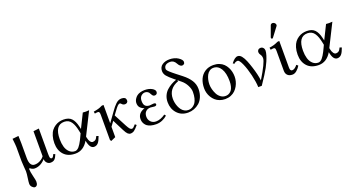

<svg xmlns="http://www.w3.org/2000/svg" viewBox="-54 -1438 4452 2413"><g transform="rotate(-20 2172.0 -232.0)"><path d="M100.6 234.4Q85.4 234.4 66.4 215.3Q47.4 196.3 47.4 168.9Q47.4 145 55.4 93Q63.5 41 63.5 7.8Q63.5 -5.4 58.8 -53.7Q54.2 -102.1 54.2 -134.3V-322.3Q54.2 -334.5 51.5 -362.3Q48.8 -390.1 46.4 -411.6L43.9 -433.1L126 -441.9Q128.9 -375 128.9 -342.8V-147.5Q128.9 -33.2 197.8 -33.2Q236.3 -33.2 271.5 -52.7Q306.6 -72.3 324.2 -98.6V-433.1L398.9 -441.9V-124Q398.9 -105 399.2 -95.2Q399.4 -85.4 400.1 -73.2Q400.9 -61 402.3 -55.7Q403.8 -50.3 406.7 -44.7Q409.7 -39.1 414.3 -37.1Q418.9 -35.2 425.3 -35.2Q441.4 -35.2 459.5 -78.6L483.4 -68.4Q467.8 -26.9 448 -7.3Q428.2 12.2 391.6 12.2Q363.8 12.2 344 -9.3Q324.2 -30.8 324.2 -60.1Q259.3 12.2 178.7 12.2Q163.1 12.2 146.7 4.6Q130.4 -2.9 121.6 -12.7Q117.2 -12.7 113.8 -10.3Q110.4 -7.8 110.4 -4.4Q110.4 30.8 126 93Q141.6 155.3 141.6 174.3Q141.6 204.1 130.4 219.2Q119.1 234.4 100.6 234.4Z M894.5 -255.4 986.8 -441.9Q1005.4 -439.5 1027.3 -439.5Q1046.9 -439.5 1071.3 -441.9L921.9 -143.6L923.8 -131.3Q931.6 -92.3 946.5 -72Q961.4 -51.8 979 -51.8Q1000.5 -51.8 1015.9 -63Q1031.2 -74.2 1045.4 -106.4L1072.3 -96.7Q1051.3 -36.1 1029.1 -12Q1006.8 12.2 974.1 12.2Q917.5 12.2 897.9 -97.2Q833 12.2 726.6 12.2Q626.5 12.2 572.8 -46.4Q519 -105 519 -200.7Q519 -253.9 532 -296.4Q544.9 -338.9 565.4 -365.5Q585.9 -392.1 613.8 -409.9Q641.6 -427.7 669.4 -434.8Q697.3 -441.9 726.1 -441.9Q796.4 -441.9 832.3 -405Q868.2 -368.2 885.7 -293ZM871.6 -206.1 864.3 -241.2Q856 -280.8 845.9 -309.3Q835.9 -337.9 820.1 -362.5Q804.2 -387.2 780.5 -399.9Q756.8 -412.6 726.1 -412.6Q599.6 -412.6 599.6 -224.1Q599.6 -167.5 612.8 -122.3Q626 -77.1 656.7 -47.9Q687.5 -18.6 731.9 -18.6Q745.1 -18.6 758.5 -26.6Q772 -34.7 783.7 -47.6Q795.4 -60.5 808.6 -82Q821.8 -103.5 833.3 -125.7Q844.7 -147.9 858.9 -178.7Z M1562 -391.6Q1562 -377 1550.5 -367.4Q1539.1 -357.9 1523.9 -357.9Q1497.1 -357.9 1481.9 -376.5Q1470.7 -390.1 1462.4 -390.1Q1447.3 -390.1 1430.7 -373.5Q1414.1 -356.9 1385.7 -317.4L1351.1 -270.5L1437 -106.9Q1457.5 -68.4 1470.5 -53.5Q1483.4 -38.6 1499.5 -38.6Q1509.8 -38.6 1520.3 -47.9Q1530.8 -57.1 1550.8 -79.6Q1569.3 -63 1569.8 -63Q1533.2 -18.6 1511 -3.2Q1488.8 12.2 1462.4 12.2Q1443.4 12.2 1426 -3.4Q1408.7 -19 1386.7 -63L1310.5 -213.4L1264.2 -149.4V-11.7L1200.7 16.6L1189.5 -1V-337.4Q1189.5 -363.8 1183.8 -373Q1178.2 -382.3 1167 -382.3Q1149.4 -382.3 1125 -377.4L1120.1 -404.8Q1195.3 -417 1229 -436Q1239.3 -441.9 1249 -441.9H1264.2V-196.3L1354.5 -321.8Q1377 -353 1391.8 -371.6Q1406.7 -390.1 1425.5 -408Q1444.3 -425.8 1463.1 -433.8Q1481.9 -441.9 1502.4 -441.9Q1529.8 -441.9 1545.9 -431.4Q1562 -420.9 1562 -391.6Z M1718.8 -118.7Q1718.8 -77.6 1745.6 -49.6Q1772.5 -21.5 1815.9 -21.5Q1875 -21.5 1940.4 -67.4L1955.6 -47.9Q1927.7 -22 1888.7 -4.9Q1849.6 12.2 1805.7 12.2Q1766.1 12.2 1735.8 3.7Q1705.6 -4.9 1687.7 -17.8Q1669.9 -30.8 1658.9 -48.6Q1647.9 -66.4 1644 -82.5Q1640.1 -98.6 1640.1 -115.7Q1640.1 -195.8 1733.9 -227.1Q1695.8 -242.2 1677.7 -263.9Q1659.7 -285.6 1659.7 -321.8Q1659.7 -335 1664.1 -349.9Q1668.5 -364.7 1679.7 -381.3Q1690.9 -397.9 1707.3 -411.1Q1723.6 -424.3 1751.2 -433.1Q1778.8 -441.9 1812.5 -441.9Q1868.7 -441.9 1908 -419.9Q1947.3 -397.9 1947.3 -370.1Q1947.3 -351.1 1936 -342.3Q1924.8 -333.5 1912.1 -333.5Q1897 -333.5 1887.9 -341.8Q1878.9 -350.1 1870.6 -366.2Q1862.8 -380.9 1857.2 -388.7Q1851.6 -396.5 1838.1 -404.5Q1824.7 -412.6 1806.6 -412.6Q1777.8 -412.6 1754.2 -390.6Q1730.5 -368.7 1730.5 -324.2Q1730.5 -276.4 1751.7 -257.3Q1772.9 -238.3 1809.1 -238.3Q1809.6 -238.3 1821.3 -239.5Q1833 -240.7 1845.5 -241.9Q1857.9 -243.2 1860.4 -243.2Q1889.2 -243.2 1889.2 -225.1Q1889.2 -204.6 1859.4 -204.6Q1855.5 -204.6 1834 -207.5Q1812.5 -210.4 1808.1 -210.4Q1766.6 -210.4 1742.7 -185.8Q1718.8 -161.1 1718.8 -118.7Z M2256.8 -405.8 2240.7 -418.5 2248 -402.3Q2108.9 -352.1 2108.9 -215.8Q2108.9 -190.9 2114 -164.1Q2119.1 -137.2 2130.1 -110.8Q2141.1 -84.5 2156.5 -64Q2171.9 -43.5 2194.8 -30.5Q2217.8 -17.6 2244.6 -17.6Q2261.7 -17.6 2278.1 -22Q2294.4 -26.4 2312.7 -39.6Q2331.1 -52.7 2344.5 -73.2Q2357.9 -93.8 2366.9 -129.6Q2376 -165.5 2376 -212.4Q2376 -252.4 2351.3 -300.8Q2326.7 -349.1 2287.1 -380.9ZM2229.5 -427.7 2211.4 -442.4Q2149.4 -492.7 2124.8 -523.2Q2100.1 -553.7 2100.1 -589.8Q2100.1 -643.6 2139.6 -670.7Q2179.2 -697.8 2236.3 -697.8Q2304.7 -697.8 2352.1 -666.3Q2399.4 -634.8 2399.4 -606Q2399.4 -586.4 2387.7 -577.9Q2376 -569.3 2361.8 -569.3Q2351.6 -569.3 2337.6 -579.1Q2323.7 -588.9 2311 -612.8Q2283.7 -665 2235.4 -665Q2195.8 -665 2173.8 -648.2Q2151.9 -631.3 2151.9 -599.6Q2151.9 -591.8 2159.7 -580.6Q2167.5 -569.3 2184.8 -554Q2202.1 -538.6 2215.6 -527.3Q2229 -516.1 2254.4 -496.1L2325.7 -440.4Q2389.2 -390.6 2422.1 -338.4Q2455.1 -286.1 2455.1 -224.1Q2455.1 -165.5 2435.5 -118.9Q2416 -72.3 2383.8 -44.4Q2351.6 -16.6 2313 -2.2Q2274.4 12.2 2233.4 12.2Q2143.1 12.2 2087.9 -48.3Q2032.7 -108.9 2032.7 -198.2Q2032.7 -246.1 2050.3 -285.6Q2067.9 -325.2 2098.4 -352.3Q2128.9 -379.4 2160.4 -397.2Q2191.9 -415 2229.5 -427.7Z M2523.4 -205.1Q2523.4 -273.9 2547.1 -327.1Q2570.8 -380.4 2618.2 -411.1Q2665.5 -441.9 2730 -441.9Q2772.9 -441.9 2808.1 -428.2Q2843.3 -414.6 2866.5 -391.8Q2889.6 -369.1 2905.5 -339.1Q2921.4 -309.1 2928.2 -277.8Q2935.1 -246.6 2935.1 -214.4Q2935.1 -183.6 2927.2 -152.3Q2919.4 -121.1 2902.8 -91.3Q2886.2 -61.5 2862.5 -38.6Q2838.9 -15.6 2804.2 -1.7Q2769.5 12.2 2728.5 12.2Q2689.5 12.2 2655.8 -0.5Q2622.1 -13.2 2598.1 -34.7Q2574.2 -56.2 2557.1 -84.2Q2540 -112.3 2531.7 -143.1Q2523.4 -173.8 2523.4 -205.1ZM2719.7 -408.7Q2690.9 -408.7 2668 -392.8Q2645 -377 2631.1 -350.8Q2617.2 -324.7 2609.9 -293.2Q2602.5 -261.7 2602.5 -228Q2602.5 -197.8 2611.3 -163.6Q2620.1 -129.4 2636.5 -97.4Q2652.8 -65.4 2681.4 -44.4Q2710 -23.4 2745.1 -23.4Q2760.3 -23.4 2774.2 -27.1Q2788.1 -30.8 2803.5 -41.5Q2818.8 -52.2 2830.1 -69.1Q2841.3 -85.9 2848.6 -115.2Q2856 -144.5 2856 -182.1Q2856 -290 2819.1 -349.4Q2782.2 -408.7 2719.7 -408.7Z M3362.3 -441.9Q3384.3 -441.9 3397.9 -426.3Q3411.6 -410.6 3411.6 -388.7Q3411.6 -363.8 3399.4 -324.7Q3377.4 -253.9 3338.4 -182.1Q3299.3 -110.4 3215.3 12.2H3168.5Q3166 -58.1 3143.6 -153.1Q3121.1 -248 3090.3 -317.6Q3059.6 -387.2 3036.1 -387.2Q3021.5 -387.2 3008.1 -381.1Q2994.6 -375 2988.3 -365.7L2968.8 -377Q3016.6 -441.9 3056.6 -441.9Q3071.3 -441.9 3084.5 -434.6Q3097.7 -427.2 3109.4 -411.9Q3121.1 -396.5 3130.6 -380.1Q3140.1 -363.8 3150.4 -338.4Q3160.6 -313 3167.7 -293Q3174.8 -272.9 3184.1 -244.1Q3218.3 -138.2 3228.5 -56.2Q3349.6 -254.4 3349.6 -308.6Q3349.6 -339.4 3332.5 -362.3Q3318.8 -380.4 3318.8 -401.4Q3318.8 -416 3330.3 -429Q3341.8 -441.9 3362.3 -441.9Z M3610.4 -683.1Q3625.5 -683.1 3638.4 -671.6Q3651.4 -660.2 3651.4 -645Q3651.4 -636.7 3646.5 -629.9L3554.7 -508.3Q3548.8 -500.5 3543.5 -500.5Q3537.6 -500.5 3533 -504.6Q3528.3 -508.8 3528.3 -514.2Q3528.3 -516.6 3530.3 -523.4L3582.5 -666Q3585.4 -673.8 3593.5 -678.5Q3601.6 -683.1 3610.4 -683.1ZM3614.7 -441.9V-86.4Q3614.7 -40.5 3642.6 -40.5Q3676.8 -40.5 3712.9 -87.4L3733.9 -69.8Q3715.3 -37.6 3686.5 -12.7Q3657.7 12.2 3627.9 12.2Q3585.9 12.2 3563 -10Q3540 -32.2 3540 -71.3V-335.4Q3540 -361.8 3534.4 -371.1Q3528.8 -380.4 3517.6 -380.4Q3500 -380.4 3475.6 -375.5L3470.7 -404.8Q3532.7 -413.1 3575.7 -434.1Q3591.3 -441.9 3599.6 -441.9Z M4147.9 -255.4 4240.2 -441.9Q4258.8 -439.5 4280.8 -439.5Q4300.3 -439.5 4324.7 -441.9L4175.3 -143.6L4177.2 -131.3Q4185.1 -92.3 4200 -72Q4214.8 -51.8 4232.4 -51.8Q4253.9 -51.8 4269.3 -63Q4284.7 -74.2 4298.8 -106.4L4325.7 -96.7Q4304.7 -36.1 4282.5 -12Q4260.3 12.2 4227.5 12.2Q4170.9 12.2 4151.4 -97.2Q4086.4 12.2 3980 12.2Q3879.9 12.2 3826.2 -46.4Q3772.5 -105 3772.5 -200.7Q3772.5 -253.9 3785.4 -296.4Q3798.3 -338.9 3818.8 -365.5Q3839.4 -392.1 3867.2 -409.9Q3895 -427.7 3922.9 -434.8Q3950.7 -441.9 3979.5 -441.9Q4049.8 -441.9 4085.7 -405Q4121.6 -368.2 4139.2 -293ZM4125 -206.1 4117.7 -241.2Q4109.4 -280.8 4099.4 -309.3Q4089.4 -337.9 4073.5 -362.5Q4057.6 -387.2 4033.9 -399.9Q4010.3 -412.6 3979.5 -412.6Q3853 -412.6 3853 -224.1Q3853 -167.5 3866.2 -122.3Q3879.4 -77.1 3910.2 -47.9Q3940.9 -18.6 3985.4 -18.6Q3998.5 -18.6 4012 -26.6Q4025.4 -34.7 4037.1 -47.6Q4048.8 -60.5 4062 -82Q4075.2 -103.5 4086.7 -125.7Q4098.1 -147.9 4112.3 -178.7Z"/></g></svg>

Font: Libertinage
Style: b
Weight: 400
Designer: OSP
Foundry: OSP
Version: Version 1.0; 2008; OFL relea